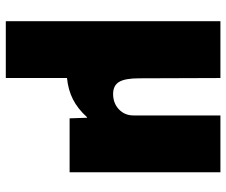

<svg xmlns="http://www.w3.org/2000/svg" viewBox="-79 -481 780 662"><g transform="rotate(90 311.0 -150.0)"><path d="M53 -520H249L250 -240Q250 -191 262.5 -170.5Q275 -150 304 -150Q336 -150 357 -170Q378 -190 378 -220V-520H574V0H388L386 -60H384Q355 -28 322.5 -11.5Q290 5 249 9V220H53Z"/></g></svg>

Font: Enso Black
Style: Regular
Weight: 900
Designer: Coji Morishita
Foundry: UNDERFOREST DESIGN
Version: Version 1.000